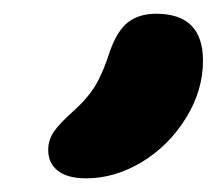

<svg xmlns="http://www.w3.org/2000/svg" viewBox="-20 -830 324 278"><path d="M105 -571.8Q77.6 -571.8 63.7 -582.8Q49.8 -593.8 49.8 -612.8Q49.8 -627.4 58.1 -639.4Q66.4 -651.4 85 -668Q106.9 -687.5 118.2 -706.3Q129.4 -725.1 139.2 -755.9Q149.9 -786.1 165.8 -798.1Q181.6 -810.1 206.1 -810.1Q273.9 -810.1 273.9 -742.2Q273.9 -698.7 249 -658.7Q224.1 -618.7 185.1 -595.2Q146 -571.8 105 -571.8Z"/></svg>

Font: Shantell Sans Irregular Bouncy
Style: Regular
Weight: 600
Designer: Stephen Nixon, Anya Danilova, Shantell Martin
Foundry: Arrow Type
Version: Version 1.006;[9816181b4]